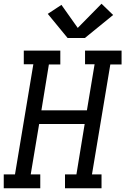

<svg xmlns="http://www.w3.org/2000/svg" viewBox="-30 -1005 669 1025"><path d="M-10 0V-74H50L148 -662H97V-735H292V-661H231L191 -416H434L475 -662H424V-735H619V-661H559L461 -74H512V0H317V-74H378L422 -343H179L134 -74H185V0ZM331 -802 225 -931 298 -979 385 -856 512 -985 574 -925 423 -802Z"/></svg>

Font: Iosevka Etoile Oblique
Style: Regular
Weight: 400
Italic angle: -9°
Designer: Belleve Invis
Foundry: Belleve Invis
Version: Version 15.5.2; ttfautohint (v1.8.4)